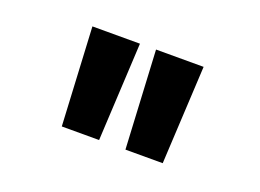

<svg xmlns="http://www.w3.org/2000/svg" viewBox="-56 -849 698 515"><g transform="rotate(20 293.0 -592.0)"><path d="M315.9 -732.4H451.7L437 -452.1H330.6ZM134.3 -732.4H270L255.4 -452.1H148.9Z"/></g></svg>

Font: Consola Mono
Style: Bold
Weight: 700
Monospace: yes
Designer: Wojciech Kalinowski "wmk69" (wmk69@o2.pl)
Foundry: Wojciech Kalinowski "wmk69" (wmk69@o2.pl)
Version: Version 2.1.0